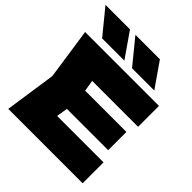

<svg xmlns="http://www.w3.org/2000/svg" viewBox="-257 -1154 1325 1325"><g transform="rotate(45 406.0 -491.0)"><path d="M729 -464V-286H164V-464ZM341 -375 295 -96 197 -204H766V0H40L95 -375L40 -750H761V-546H197L295 -654ZM538 -982 663 -802H446L299 -982ZM246 -982 371 -802H154L7 -982Z"/></g></svg>

Font: Unbounded Black
Style: Regular
Weight: 900
Designer: Luke Prowse, Jean-Baptiste Morizot, Fátima Lázaro, Florian Runge
Foundry: NaN
Version: Version 1.701;gftools[0.9.28.dev5+ged2979d]